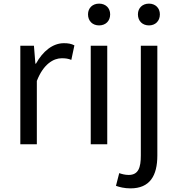

<svg xmlns="http://www.w3.org/2000/svg" viewBox="-20 -795 979 1058"><path d="M92 0H183V-349C219 -442 275 -474 320 -474C342 -474 355 -472 373 -465L390 -545C373 -554 356 -557 332 -557C271 -557 216 -513 178 -444H175L167 -543H92Z M526 -655C562 -655 587 -679 587 -716C587 -751 562 -775 526 -775C490 -775 465 -751 465 -716C465 -679 490 -655 526 -655ZM480 0H571V-543H480Z M801 -655C836 -655 861 -679 861 -716C861 -751 836 -775 801 -775C765 -775 740 -751 740 -716C740 -679 765 -655 801 -655ZM699 243C806 243 847 173 847 62V-543H756V62C756 128 743 169 689 169C669 169 651 164 637 159L619 229C638 236 666 243 699 243Z"/></svg>

Font: Noto Sans JP
Style: Regular
Weight: 400
Designer: Ryoko NISHIZUKA  (kana, bopomofo & ideographs); Paul D. Hunt (Latin, Greek & Cyrillic); Sandoll Communications , Soo-you
Foundry: Adobe
Version: Version 2.002;hotconv 1.0.116;makeotfexe 2.5.65601